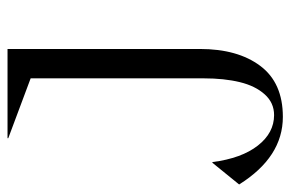

<svg xmlns="http://www.w3.org/2000/svg" viewBox="-196 -386 790 523"><g transform="rotate(-90 199.5 -125.0)"><path d="M-42 130.9Q32.7 250 142.1 250Q234.9 250 281 188.5Q327.1 127 327.1 23.9V-500H84V-498L247.1 -437V34.2Q247.1 90.3 236.8 132.6Q226.6 174.8 203.6 200.4Q180.7 226.1 147 226.1Q98.6 226.1 64 181.9Q29.3 137.7 19 58.1H17.1Z"/></g></svg>

Font: Messapia
Style: Regular
Weight: 400
Designer: Luca Marsano
Foundry: Collletttivo
Version: Version 1.000;FEAKit 1.0